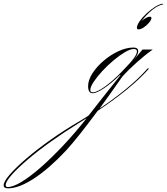

<svg xmlns="http://www.w3.org/2000/svg" viewBox="-523 -503 909 1046"><path d="M-18 5Q-43 5 -43 -34Q-43 -67 -19.5 -103.5Q4 -140 41.5 -172Q79 -204 122 -224Q165 -244 204 -244Q230 -244 230 -224Q230 -207 208 -179L209 -180L253 -233H309Q269 -205 223 -164Q177 -123 143 -85Q76 11 19 89Q99 35 164 -18.5Q229 -72 272 -120L281 -130H289L282 -122Q193 -22 9 101Q-45 174 -88 228Q-131 282 -163 317Q-256 416 -338 469.5Q-420 523 -479 523Q-503 523 -503 506Q-503 486 -469 447Q-435 408 -377.5 359Q-320 310 -248 259Q-176 208 -101 164Q-70 146 -41 127Q-36 122 -32 116Q-12 90 10.5 61.5Q33 33 62.5 -4.5Q92 -42 134 -94H130Q85 -50 44 -22.5Q3 5 -18 5ZM-17 0Q5 0 49 -31.5Q93 -63 142 -114Q189 -162 206 -185.5Q223 -209 223 -223Q223 -236 206 -236Q187 -236 158 -219Q129 -202 96 -174.5Q63 -147 34.5 -116Q6 -85 -12.5 -57.5Q-31 -30 -31 -12Q-31 0 -17 0ZM-492 505Q-492 516 -481 516Q-452 516 -405 487.5Q-358 459 -299.5 407.5Q-241 356 -177 288Q-113 220 -51 141Q-73 154 -96 169Q-175 218 -246.5 269Q-318 320 -373 367Q-428 414 -460 450.5Q-492 487 -492 505ZM232 -343Q223 -343 223 -351Q223 -366 237.5 -387Q252 -408 274.5 -429Q297 -450 320.5 -465Q344 -480 362 -483L366 -479Q339 -475 307 -449.5Q275 -424 248 -388Q260 -399 272.5 -405.5Q285 -412 293 -412Q302 -412 302 -405Q302 -395 289.5 -380Q277 -365 260.5 -354Q244 -343 232 -343Z"/></svg>

Font: Ballet 72pt
Style: Regular
Weight: 400
Designer: Maximiliano R. Sproviero
Foundry: Omnibus-Type
Version: Version 1.100; ttfautohint (v1.8.3)